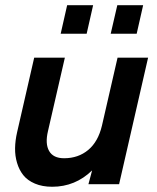

<svg xmlns="http://www.w3.org/2000/svg" viewBox="-20 -710 606 740"><path d="M213.9 -580.1 238.8 -689.9H338.9L314 -580.1ZM406.7 -580.1 432.1 -689.9H531.7L506.8 -580.1ZM181.2 9.8Q143.1 9.8 114.5 -2.4Q85.9 -14.6 69.8 -34.9Q53.7 -55.2 45.7 -82.3Q37.6 -109.4 38.1 -138.9Q38.6 -168.5 45.9 -200.2L111.8 -487.8H230L165 -205.1Q153.3 -156.2 169.2 -128.2Q185.1 -100.1 227.1 -100.1Q281.7 -100.1 320.1 -132.1Q358.4 -164.1 373 -226.1L433.1 -487.8H550.8L439 0H320.8L335 -53.2Q270 9.8 181.2 9.8Z"/></svg>

Font: HK Grotesk Legacy
Style: Bold Italic
Weight: 700
Italic angle: -13°
Designer: Alfredo Marco Pradil
Foundry: Hanken Design Co.
Version: Version 2.022;PS 002.022;hotconv 1.0.88;makeotf.lib2.5.64775